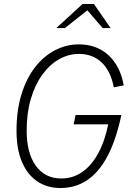

<svg xmlns="http://www.w3.org/2000/svg" viewBox="-20 -934 642 965"><path d="M284 11Q216 11 166.5 -23Q117 -57 90 -121Q63 -185 63 -276Q63 -381 88.5 -462Q114 -543 158 -598.5Q202 -654 258.5 -682.5Q315 -711 376 -711Q435 -711 481.5 -687Q528 -663 559 -617Q590 -571 602 -505L552 -495Q536 -578 490.5 -620.5Q445 -663 377 -663Q324 -663 276.5 -636Q229 -609 192.5 -558.5Q156 -508 135 -437Q114 -366 114 -277Q114 -165 160 -101Q206 -37 288 -37Q346 -37 392.5 -69Q439 -101 472.5 -161.5Q506 -222 524 -309H350L360 -356H590L585 -334Q559 -220 517 -143Q475 -66 416.5 -27.5Q358 11 284 11ZM263 -793 395 -914H452L536 -793H496L419 -882L306 -793Z"/></svg>

Font: Red Hat Mono
Style: Italic
Weight: 300
Italic angle: -12°
Monospace: yes
Designer: Pentagram, MCKL
Foundry: Pentagram, MCKL
Version: Version 1.023